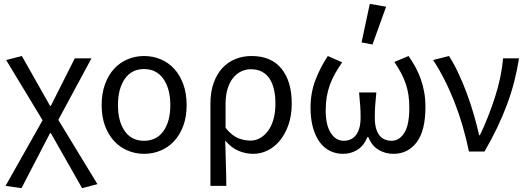

<svg xmlns="http://www.w3.org/2000/svg" viewBox="-20 -790 2746 1001"><path d="M92 191 9 179 202 -163 12 -477 94 -498 241 -238H245L370 -486H457L284 -165L488 170L408 191L245 -96H241Z M731 12Q686 12 645.5 -5Q605 -22 575 -54.5Q545 -87 527.5 -134Q510 -181 510 -242Q510 -303 527.5 -351Q545 -399 575 -431.5Q605 -464 645.5 -481Q686 -498 731 -498Q777 -498 817.5 -481Q858 -464 888 -431.5Q918 -399 935.5 -351Q953 -303 953 -242Q953 -181 935.5 -134Q918 -87 888 -54.5Q858 -22 817.5 -5Q777 12 731 12ZM731 -56Q796 -56 832 -106.5Q868 -157 868 -242Q868 -327 832 -378.5Q796 -430 731 -430Q666 -430 630.5 -378.5Q595 -327 595 -242Q595 -157 630.5 -106.5Q666 -56 731 -56Z M1077 179V-248Q1077 -311 1094 -358Q1111 -405 1140 -436Q1169 -467 1208 -482.5Q1247 -498 1291 -498Q1394 -498 1447.5 -432Q1501 -366 1501 -250Q1501 -188 1484 -139.5Q1467 -91 1439 -57Q1411 -23 1375 -5.5Q1339 12 1301 12Q1262 12 1225 -3Q1188 -18 1154 -57Q1155 -24 1156 4.5Q1157 33 1157.5 61Q1158 89 1159 118Q1160 147 1160 179ZM1286 -57Q1313 -57 1336.5 -70.5Q1360 -84 1378 -108.5Q1396 -133 1406 -169Q1416 -205 1416 -250Q1416 -290 1408.5 -323Q1401 -356 1385.5 -379.5Q1370 -403 1346 -416Q1322 -429 1288 -429Q1261 -429 1237 -417.5Q1213 -406 1195 -383.5Q1177 -361 1166.5 -327Q1156 -293 1156 -247V-123Q1190 -82 1222 -69.5Q1254 -57 1286 -57Z M1768 12Q1732 12 1701 -3Q1670 -18 1647.5 -48Q1625 -78 1612 -123.5Q1599 -169 1599 -229Q1599 -307 1625 -374Q1651 -441 1689 -498L1764 -465Q1743 -435 1727 -406.5Q1711 -378 1700 -348Q1689 -318 1683.5 -285Q1678 -252 1678 -214Q1678 -138 1704.5 -97Q1731 -56 1772 -56Q1790 -56 1806 -62.5Q1822 -69 1834 -83.5Q1846 -98 1853 -121Q1860 -144 1860 -178Q1860 -208 1858 -238.5Q1856 -269 1852 -308H1942Q1938 -269 1936 -238.5Q1934 -208 1934 -178Q1934 -143 1941 -119.5Q1948 -96 1960 -82Q1972 -68 1988 -62Q2004 -56 2021 -56Q2062 -56 2088 -97.5Q2114 -139 2114 -227Q2114 -264 2109.5 -294.5Q2105 -325 2095.5 -353Q2086 -381 2071.5 -408.5Q2057 -436 2036 -467L2110 -498Q2130 -469 2146 -440Q2162 -411 2173.5 -378.5Q2185 -346 2191.5 -310Q2198 -274 2198 -232Q2198 -109 2152.5 -48.5Q2107 12 2031 12Q1989 12 1953.5 -9Q1918 -30 1900 -76H1896Q1877 -30 1843.5 -9Q1810 12 1768 12ZM1865 -569 1908 -770 1993 -755 1922 -558Z M2425 0Q2411 -67 2392 -132.5Q2373 -198 2349 -259Q2325 -320 2297 -375Q2269 -430 2238 -477L2321 -498Q2346 -459 2370 -408Q2394 -357 2414.5 -301.5Q2435 -246 2451 -190Q2467 -134 2478 -85H2482Q2527 -179 2560.5 -283Q2594 -387 2603 -486H2686Q2676 -423 2660.5 -363Q2645 -303 2623 -244Q2601 -185 2572 -124.5Q2543 -64 2506 0Z"/></svg>

Font: Pinyin1712
Style: Regular
Weight: 400
Version: Version 1